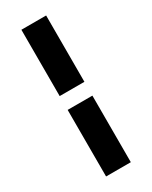

<svg xmlns="http://www.w3.org/2000/svg" viewBox="-167 -711 554 699"><g transform="rotate(-30 110.0 -361.5)"><path d="M58.1 -391.1V-669.9H162.1V-391.1ZM58.1 -53.2V-333H162.1V-53.2Z"/></g></svg>

Font: Elstob 18pt
Style: Bold
Weight: 700
Designer: Peter S. Baker
Version: Version 1.015